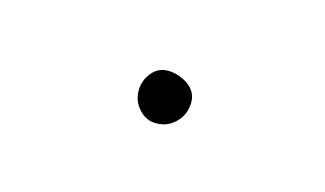

<svg xmlns="http://www.w3.org/2000/svg" viewBox="-25 -875 149 88"><g transform="rotate(-10 50.0 -830.5)"><path d="M38 -830Q38 -827 39.5 -824Q41 -821 44 -819.5Q47 -818 50 -818Q53 -818 56 -819.5Q59 -821 61 -824Q63 -827 63 -830Q63 -833 61 -836Q59 -839 56 -841Q53 -843 50 -843Q47 -843 44 -841Q41 -839 39.5 -836Q38 -833 38 -830Z"/></g></svg>

Font: Linefont Thin
Style: Regular
Weight: 100
Monospace: yes
Version: Version 3.002;gftools[0.9.33]